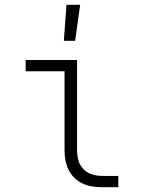

<svg xmlns="http://www.w3.org/2000/svg" viewBox="-20 -780 590 800"><path d="M473 0H404Q383 0 362.5 -3.5Q342 -7 323 -16Q304 -25 289 -40Q274 -55 265 -74Q256 -93 252.5 -113.5Q249 -134 249 -155V-483H87V-530H301V-155Q301 -133 306.5 -112.5Q312 -92 326.5 -76.5Q341 -61 362 -54Q383 -47 404 -47H473ZM246 -610 257 -760H314L293 -610Z"/></svg>

Font: Lode Dark Term
Style: Regular
Weight: 400
Monospace: yes
Designer: Belleve Invis
Foundry: Belleve Invis
Version: Version 29.2.0